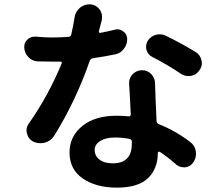

<svg xmlns="http://www.w3.org/2000/svg" viewBox="-20 -821 1040 894"><path d="M890.6 -579.1Q913.1 -565.4 918 -540Q919.9 -533.2 919.9 -527.3Q919.9 -508.8 908.2 -493.2Q894.5 -471.7 869.1 -467.8Q863.3 -466.8 857.4 -466.8Q838.9 -466.8 822.3 -477.5Q761.7 -518.6 689.5 -555.7Q668 -566.4 662.1 -588.9Q660.2 -595.7 660.2 -603.5Q660.2 -617.2 668 -630.9Q681.6 -652.3 706.1 -659.2Q715.8 -661.1 724.6 -661.1Q739.3 -661.1 752.9 -654.3Q828.1 -617.2 890.6 -579.1ZM514.6 -682.6Q520.5 -684.6 526.4 -684.6Q541 -684.6 553.7 -674.8Q572.3 -662.1 572.3 -637.7Q572.3 -614.3 557.6 -594.7Q543 -574.2 518.6 -568.4Q466.8 -557.6 412.1 -549.8Q402.3 -547.9 398.4 -539.1Q333 -350.6 231.4 -187.5Q215.8 -164.1 187.5 -156.2Q177.7 -154.3 168 -154.3Q150.4 -154.3 133.8 -162.1Q111.3 -173.8 105.5 -200.2Q103.5 -207 103.5 -213.9Q103.5 -231.4 114.3 -246.1Q205.1 -375 267.6 -526.4Q268.6 -529.3 266.6 -531.7Q264.6 -534.2 261.7 -534.2Q247.1 -534.2 219.7 -534.2Q184.6 -534.2 156.2 -535.2Q130.9 -536.1 112.3 -554.7Q92.8 -575.2 92.8 -602.5Q92.8 -623 107.4 -636.7Q122.1 -650.4 141.6 -650.4Q144.5 -650.4 147.5 -650.4Q188.5 -646.5 219.7 -646.5Q263.7 -646.5 299.8 -649.4Q308.6 -650.4 311.5 -659.2Q321.3 -701.2 327.1 -739.3Q331.1 -766.6 352.5 -785.2Q372.1 -800.8 395.5 -800.8Q398.4 -800.8 402.3 -800.8Q428.7 -797.9 444.3 -776.4Q455.1 -760.7 455.1 -743.2Q455.1 -735.4 454.1 -727.5Q446.3 -698.2 440.4 -675.8Q439.5 -671.9 441.9 -669.4Q444.3 -667 447.3 -668Q482.4 -674.8 514.6 -682.6ZM593.8 -152.3V-161.1Q593.8 -170.9 585 -173.8Q552.7 -180.7 514.6 -180.7Q472.7 -180.7 446.8 -164.6Q420.9 -148.4 420.9 -123Q420.9 -94.7 443.4 -77.6Q465.8 -60.5 505.9 -60.5Q593.8 -60.5 593.8 -152.3ZM581.1 -434.6Q581.1 -458 597.7 -475.6Q616.2 -494.1 641.6 -494.1Q667 -494.1 684.6 -475.6Q702.1 -457 702.1 -431.6Q702.1 -421.9 702.6 -411.1Q703.1 -400.4 703.6 -387.7Q704.1 -375 704.1 -367.2Q706.1 -311.5 709 -256.8Q710 -247.1 718.8 -243.2Q795.9 -212.9 865.2 -160.2Q887.7 -143.6 891.6 -117.2Q892.6 -110.4 892.6 -104.5Q892.6 -84 880.9 -66.4Q868.2 -45.9 843.8 -42Q839.8 -42 835.9 -42Q816.4 -42 800.8 -54.7Q759.8 -90.8 723.6 -114.3Q720.7 -115.2 717.8 -113.8Q714.8 -112.3 714.8 -109.4Q714.8 -35.2 668.9 8.8Q623 52.7 524.4 52.7Q427.7 52.7 365.7 10.3Q303.7 -32.2 303.7 -111.3Q303.7 -185.5 362.8 -233.9Q421.9 -282.2 523.4 -282.2Q545.9 -282.2 579.1 -279.3Q583 -278.3 585.9 -281.2Q588.9 -284.2 588.9 -288.1Q587.9 -314.5 585 -366.2Q581.1 -432.6 581.1 -434.6Z"/></svg>

Font: Gen Jyuu GothicX Bold
Style: Bold
Weight: 700
Designer: Ryoko NISHIZUKA (kana &amp; ideographs); Paul D. Hunt (Latin, Greek &amp; Cyrillic); Wenlong ZHANG (bopomofo); Sandoll C
Version: Version 1.058.20140828